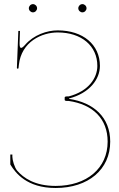

<svg xmlns="http://www.w3.org/2000/svg" viewBox="-20 -910 580 932"><path d="M120 -870C120 -859 129.5 -850 140 -850C151 -850 160 -859.5 160 -870C160 -881 150.5 -890 140 -890C129 -890 120 -880.5 120 -870ZM360 -870C360 -859 369.5 -850 380 -850C391 -850 400 -859.5 400 -870C400 -881 390.5 -890 380 -890C369 -890 360 -880.5 360 -870ZM69 -760 62 -580C62 -578 63.5 -576.5 66 -576.5C68.5 -576.5 70 -578 70 -580L71.5 -594.5C83.5 -708.5 184 -752.5 260 -752.5C375.5 -752.5 452.5 -687.5 452.5 -590C452.5 -531.5 410 -467 313.5 -442H305C297.5 -442 294 -439.5 294 -437V-425C294 -422.5 297.5 -420 305 -420H313.5C430.5 -403 502.5 -334 502.5 -222.5C502.5 -93.5 401.5 -7.5 250 -7.5C148.5 -7.5 94 -46.5 63.5 -81.5C50 -97 40 -134 40 -149V-160H30V-112.5C30 -112 30.5 -111 31 -110C55 -71.5 109 2.5 250 2.5C409 2.5 515 -87.5 515 -222.5C515 -340 435 -412.5 315 -430V-432C414 -457.5 465 -525 465 -590C465 -693.5 383 -762.5 260 -762.5C207.5 -762.5 143.5 -740.5 101.5 -692C93 -682 86.5 -677.5 82.5 -677.5C77 -677.5 75 -685 75 -700.5C75 -709.5 76.5 -732 77 -760Z"/></svg>

Font: Znikomit
Style: Regular
Weight: 100
Designer: gluk
Foundry: gluk
Version: Version 0.55